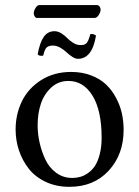

<svg xmlns="http://www.w3.org/2000/svg" viewBox="-20 -720 544 750"><path d="M247.1 -403.8Q207.5 -403.8 179.4 -377.4Q151.4 -351.1 139.2 -313.2Q127 -275.4 127 -231Q127 -198.2 134.3 -164.6Q141.6 -130.9 156.5 -98.4Q171.4 -65.9 199 -45.4Q226.6 -24.9 262.2 -24.9Q278.3 -24.9 293.5 -29.1Q308.6 -33.2 324.2 -44.2Q339.8 -55.2 351.1 -72.3Q362.3 -89.4 369.6 -117.7Q377 -146 377 -182.1Q377 -288.1 341.6 -345.9Q306.2 -403.8 247.1 -403.8ZM41 -213.9Q41 -273.9 65.7 -324.5Q90.3 -375 140.6 -407Q190.9 -439 257.8 -439Q300.8 -439 335.9 -425.5Q371.1 -412.1 394.3 -389.9Q417.5 -367.7 433.3 -337.9Q449.2 -308.1 456.1 -276.9Q462.9 -245.6 462.9 -212.9Q462.9 -116.7 404.8 -53.5Q346.7 9.8 251 9.8Q199.7 9.8 158.7 -9.5Q117.7 -28.8 92.5 -60.8Q67.4 -92.8 54.2 -132.1Q41 -171.4 41 -213.9ZM293.9 -543.9Q302.2 -543.9 306.2 -544.7Q310.1 -545.4 315.4 -549.3Q320.8 -553.2 324.7 -562.3Q328.6 -571.3 333 -586.9Q345.7 -588.4 355 -581.1Q340.3 -490.2 284.2 -490.2Q274.4 -490.2 262 -498.3Q249.5 -506.3 239.5 -516.1Q229.5 -525.9 215.1 -533.9Q200.7 -542 187 -542Q170.4 -542 162.4 -534.7Q154.3 -527.3 148.9 -502.9Q133.8 -499.5 127 -507.8Q135.7 -554.2 151.1 -576.2Q166.5 -598.1 192.9 -598.1Q206.5 -598.1 220 -589.6Q233.4 -581.1 242.9 -571Q252.4 -561 266.1 -552.5Q279.8 -543.9 293.9 -543.9ZM349.1 -649.9H125Q119.1 -649.9 115.5 -656Q111.8 -662.1 111.8 -668Q111.8 -677.7 118.9 -689Q126 -700.2 133.8 -700.2H358.9Q365.2 -700.2 369.1 -694.3Q373 -688.5 373 -683.1Q373 -672.9 365.7 -661.4Q358.4 -649.9 349.1 -649.9Z"/></svg>

Font: Common Serif
Style: Regular
Weight: 400
Designer: Philipp H. Poll, Khaled Hosny
Foundry: Stefan Peev, Context Ltd.
Version: Version 1.026